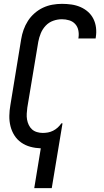

<svg xmlns="http://www.w3.org/2000/svg" viewBox="-20 -763 540 998"><path d="M158 215 192 8Q164 7 138 0Q112 -7 90.5 -22Q69 -37 55 -59Q41 -81 34.5 -107Q28 -133 28.5 -161Q29 -189 34 -217L90 -559Q94 -584 102.5 -608Q111 -632 125 -654Q139 -676 159.5 -694Q180 -712 203.5 -723Q227 -734 252 -738.5Q277 -743 302 -743Q327 -743 351.5 -739.5Q376 -736 398 -726.5Q420 -717 437.5 -701.5Q455 -686 465.5 -665Q476 -644 479 -619.5Q482 -595 478 -570Q478 -568 477.5 -566.5Q477 -565 477 -563H387Q387 -564 387.5 -565Q388 -566 388 -567Q391 -587 387 -606Q383 -625 370.5 -638.5Q358 -652 339.5 -657.5Q321 -663 302 -663Q279 -663 256.5 -655Q234 -647 217.5 -629.5Q201 -612 192 -590Q183 -568 179 -546L122 -204Q120 -188 119 -172.5Q118 -157 120.5 -142Q123 -127 129.5 -113.5Q136 -100 146.5 -90.5Q157 -81 172 -76.5Q187 -72 202 -72Q216 -72 229.5 -74.5Q243 -77 256 -83.5Q269 -90 280 -100Q291 -110 299 -122H305L249 215Z"/></svg>

Font: Iosevka SS04 Medium Oblique
Style: Regular
Weight: 500
Italic angle: -9°
Monospace: yes
Designer: Belleve Invis
Foundry: Belleve Invis
Version: Version 19.0.0; ttfautohint (v1.8.4)